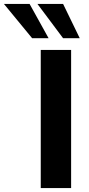

<svg xmlns="http://www.w3.org/2000/svg" viewBox="-137 -960 453 980"><path d="M71 0V-705H226V0ZM185 -765 54 -940H185L270 -765ZM27 -765 -117 -940H14L111 -765Z"/></svg>

Font: Nunito Sans 12pt ExtraLight 12pt ExtraBold
Style: Regular
Weight: 800
Version: Version 3.101;gftools[0.9.27]